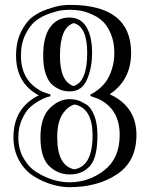

<svg xmlns="http://www.w3.org/2000/svg" viewBox="-20 -734 612 788"><path d="M266.1 -327.1Q282.2 -327.1 297.1 -323Q312 -318.8 333 -305.9Q354 -293 366.9 -260Q379.9 -227.1 379.9 -178.2Q379.9 -87.9 349.4 -53Q318.8 -18.1 266.1 -18.1Q216.8 -18.1 181.4 -53Q146 -87.9 146 -170.9Q146 -251 183.6 -289.1Q221.2 -327.1 266.1 -327.1ZM266.1 -358.9Q249 -358.9 232.9 -364Q216.8 -369.1 198.5 -382.6Q180.2 -396 168.7 -427.5Q157.2 -459 157.2 -504.9Q157.2 -583 186 -622.6Q214.8 -662.1 265.1 -662.1Q311 -662.1 334.5 -623.5Q357.9 -585 357.9 -517.1Q357.9 -455.1 336.9 -407Q315.9 -358.9 266.1 -358.9ZM187 -346.2V-338.9Q182.1 -337.9 173.1 -335.4Q164.1 -333 141.1 -320.6Q118.2 -308.1 101.1 -291.5Q84 -274.9 69.6 -242.9Q55.2 -210.9 55.2 -170.9Q55.2 -122.1 76.7 -84.5Q98.1 -46.9 131.6 -26.4Q165 -5.9 199 4.2Q232.9 14.2 265.1 14.2Q344.2 14.2 407.7 -34.9Q471.2 -84 471.2 -180.2Q471.2 -288.1 381.8 -329.1Q351.1 -339.8 351.1 -339.8V-346.2Q368.2 -354 385 -367.9Q401.9 -381.8 415 -399.4Q428.2 -417 438.7 -448.5Q449.2 -480 449.2 -517.1Q449.2 -562 434.6 -595.9Q419.9 -629.9 399.9 -647.9Q379.9 -666 353 -677Q326.2 -688 306.2 -690.9Q286.1 -693.8 267.1 -693.8Q252.9 -693.8 234.9 -691.9Q216.8 -689.9 184.8 -679Q152.8 -668 128.4 -649.9Q104 -631.8 85 -594Q65.9 -556.2 65.9 -505.9Q65.9 -399.9 155.8 -356.9Q187 -346.2 187 -346.2ZM35.2 -170.9Q35.2 -291 139.2 -342.8Q45.9 -392.1 45.9 -505.9Q45.9 -562 66.4 -603.5Q86.9 -645 114 -665Q141.1 -685.1 176.5 -697Q211.9 -709 231.4 -711.4Q251 -713.9 267.1 -713.9Q518.1 -713.9 518.1 -517.1Q518.1 -405.8 430.2 -347.2Q540 -296.9 540 -180.2Q540 -71.8 460.4 -18.8Q380.9 34.2 265.1 34.2Q231 34.2 193.4 23.2Q155.8 12.2 118.9 -10.5Q82 -33.2 58.6 -75.2Q35.2 -117.2 35.2 -170.9ZM359.9 -178.2Q359.9 -290 286.1 -305.2Q256.8 -296.9 235.8 -264.4Q214.8 -231.9 214.8 -170.9Q214.8 -53.2 285.2 -39.1Q359.9 -51.8 359.9 -178.2ZM337.9 -517.1Q337.9 -624 283.2 -639.2Q226.1 -623 226.1 -504.9Q226.1 -398.9 282.2 -380.9Q337.9 -397.9 337.9 -517.1Z"/></svg>

Font: Jacques Francois Shadow
Style: Regular
Weight: 400
Designer: Alexei Vanyashin, Nikita Kanarev (i@xarsok.ru)
Foundry: Cyreal (www.cyreal.org)
Version: Version 1.003